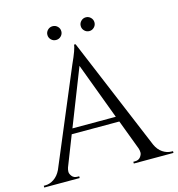

<svg xmlns="http://www.w3.org/2000/svg" viewBox="-130 -947 975 1052"><g transform="rotate(-15 357.5 -421.0)"><path d="M291.5 -775.5Q280 -764 263.5 -764Q247 -764 235.5 -775.5Q224 -787 224 -803Q224 -819 235.5 -830.5Q247 -842 263.5 -842Q280 -842 291.5 -830.5Q303 -819 303 -803Q303 -787 291.5 -775.5ZM479.5 -775.5Q468 -764 452 -764Q436 -764 424.5 -775.5Q413 -787 413 -803Q413 -819 424.5 -830.5Q436 -842 452 -842Q468 -842 479.5 -830.5Q491 -819 491 -803Q491 -787 479.5 -775.5ZM716 -10H724V0H499V-10H508Q529 -10 539.5 -23.5Q550 -37 550 -49Q550 -61 546 -73L482 -243H212L145 -72Q141 -60 141 -48.5Q141 -37 151.5 -23.5Q162 -10 183 -10H192V0H-9V-10H0Q25 -10 49 -26Q73 -42 88 -73L314 -611Q351 -692 351 -714H360L628 -73Q642 -42 666 -26Q690 -10 716 -10ZM224 -273H470L350 -594Z"/></g></svg>

Font: Cinzel
Style: Regular
Weight: 400
Designer: Natanael Gama
Version: Version 1.001;PS 001.001;hotconv 1.0.56;makeotf.lib2.0.21325